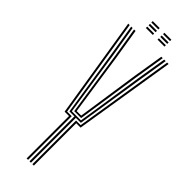

<svg xmlns="http://www.w3.org/2000/svg" viewBox="-296 -906 919 919"><g transform="rotate(45 164.0 -446.0)"><path d="M159.2 0V-304H125.5L73 -644.8L47.5 -800H57.2L82.8 -644.8L133.2 -312.5H195L245.8 -644.8L271 -800H281L255.8 -644.8L202.8 -304H169V0ZM139.8 0V-286.8H110L27.5 -800H37.2L118.2 -295.5H149.5V0ZM178.8 0V-295.5H210L291 -800H300.8L218.2 -286.8H188.5V0ZM140.8 -321 92.5 -644.8 67 -800H77L102.2 -644.8L148.8 -329.5H179.5L226.2 -644.8L251.5 -800H261.2L236.2 -644.8L187.8 -321ZM180.8 -882.2V-891.5H228V-882.2ZM101.8 -845V-854.2H149V-845ZM101.8 -863.5V-873H149V-863.5ZM101.8 -882.2V-891.5H149V-882.2ZM180.8 -845V-854.2H228V-845ZM180.8 -863.5V-873H228V-863.5Z"/></g></svg>

Font: Big Shoulders Inline Text Thin ExtraLight
Style: Regular
Weight: 250
Version: Version 2.002